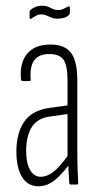

<svg xmlns="http://www.w3.org/2000/svg" viewBox="-20 -642 344 668"><path d="M226 0Q222 0 221 -5Q219 -30 218 -55.5Q217 -81 217 -95L215 -98V-361Q215 -413 201.5 -433.5Q188 -454 151 -454Q115 -454 99 -432Q83 -410 87 -365Q87 -360 82 -360H59Q54 -360 53 -366Q48 -423 74 -454.5Q100 -486 152 -487Q204 -488 226.5 -459Q249 -430 249 -362V-114Q249 -82 250 -54.5Q251 -27 252 -6Q252 0 248 0ZM114 6Q76 6 56.5 -26.5Q37 -59 37 -115Q37 -179 64.5 -219Q92 -259 155 -267L220 -276V-246L157 -237Q111 -232 91 -200.5Q71 -169 71 -117Q71 -75 84.5 -51Q98 -27 122 -27Q143 -27 164.5 -43Q186 -59 221 -107L222 -71Q188 -27 164.5 -10.5Q141 6 114 6ZM180 -577Q168 -577 158.5 -581Q149 -585 141 -588.5Q133 -592 124 -592Q114 -592 105 -587Q96 -582 88 -577Q83 -574 83 -580V-600Q83 -605 86 -607Q92 -613 102.5 -617.5Q113 -622 126 -622Q139 -622 147.5 -618.5Q156 -615 164 -611Q172 -607 181 -607Q192 -607 200.5 -611Q209 -615 217 -619Q223 -622 223 -616V-598Q223 -593 220 -590Q213 -583 202.5 -580Q192 -577 180 -577Z"/></svg>

Font: Sofia Sans Extra Condensed ExtraLight
Style: Regular
Weight: 250
Designer: Botio Nikoltchev, Ani Petrova
Foundry: lettersoup
Version: Version 4.101